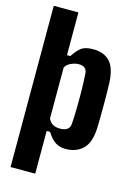

<svg xmlns="http://www.w3.org/2000/svg" viewBox="-145 -875 813 1150"><g transform="rotate(15 261.5 -300.0)"><path d="M40 200V-800H193V-535H214Q237 -571 261.5 -590.5Q286 -610 337 -610Q403 -610 440 -571Q477 -532 481 -441Q482 -416 482.5 -378Q483 -340 483 -298.5Q483 -257 482.5 -220Q482 -183 481 -159Q477 -68 436 -29Q395 10 329 10Q292 10 265.5 -7.5Q239 -25 214 -65H193V200ZM267 -99Q294 -99 310.5 -110.5Q327 -122 328 -146Q331 -192 332 -247Q333 -302 332 -357.5Q331 -413 328 -458Q325 -501 276 -501Q253 -501 228 -489.5Q203 -478 193 -458V-142Q204 -119 222 -109Q240 -99 267 -99Z"/></g></svg>

Font: Big Shoulders Text Black
Style: Regular
Weight: 900
Designer: Patric King
Foundry: XO Type Co
Version: Version 1.000; ttfautohint (v1.8.2)